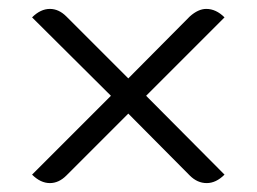

<svg xmlns="http://www.w3.org/2000/svg" viewBox="-20 -507 576 431"><path d="M229 -292 52 -468Q71 -487 92 -487Q112 -487 129 -470L268 -331L406 -470Q425 -487 443 -487Q465 -487 484 -468L308 -292L484 -115Q465 -96 444 -96Q423 -96 406 -113L268 -252L129 -113Q112 -96 92 -96Q71 -96 52 -115Z"/></svg>

Font: K2D ExtraLight
Style: Regular
Weight: 275
Designer: Katatrad Aksorn Co.,Ltd.
Foundry: Cadson Demak Co.,Ltd.
Version: Version 1.000; ttfautohint (v1.6)